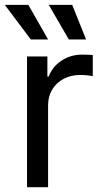

<svg xmlns="http://www.w3.org/2000/svg" viewBox="-37 -777 428 797"><path d="M75.2 0V-542.5H159.7V-459H165Q180.2 -500 218 -525.1Q255.9 -550.3 304.7 -550.3Q314.9 -550.3 327.9 -549.8Q340.8 -549.3 348.1 -548.8V-460.9Q344.2 -461.9 328.9 -463.9Q313.5 -465.8 295.9 -465.8Q257.8 -465.8 227.5 -450Q197.3 -434.1 179.9 -405.5Q162.6 -377 162.6 -338.9V0ZM248.5 -613.3 165.5 -756.8H262.7L320.3 -613.3ZM90.8 -613.3 -17.1 -756.8H80.6L162.6 -613.3Z"/></svg>

Font: Inter 16pt
Style: Regular
Weight: 400
Version: Version 4.001;git-66647c0bb